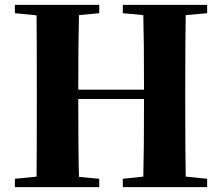

<svg xmlns="http://www.w3.org/2000/svg" viewBox="-20 -767 909 787"><path d="M829.1 -712.9 741.2 -705.1Q739.3 -603.5 739.3 -394.5V-350.6Q739.3 -145.5 741.2 -43L829.1 -34.2V0H483.4V-34.2L567.4 -43Q570.3 -141.6 570.3 -361.3H300.8Q300.8 -143.6 303.7 -42L386.7 -34.2V0H41V-34.2L129.9 -43Q130.9 -143.6 130.9 -350.6V-394.5Q130.9 -602.5 129.9 -704.1L41 -712.9V-747.1H386.7V-712.9L303.7 -705.1Q300.8 -605.5 300.8 -399.4H570.3Q570.3 -604.5 567.4 -705.1L483.4 -712.9V-747.1H829.1Z"/></svg>

Font: Bpmf Zihi Serif Heavy
Style: Heavy
Weight: 900
Foundry: But Ko
Version: Version 1.320